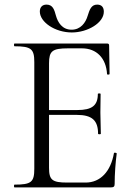

<svg xmlns="http://www.w3.org/2000/svg" viewBox="-20 -814 577 834"><path d="M43 0H462C474 0 478 -4 478 -15C478 -57 482 -111 487 -147C487 -151 475 -152 475 -149C461 -69 416 -21 352 -21H272C207 -21 193 -32 193 -85V-315H313C380 -315 406 -291 406 -233C406 -230 418 -230 418 -233L416 -325L417 -406C417 -409 405 -409 405 -406C405 -356 380 -336 316 -336H193V-539C193 -592 207 -604 275 -604H336C399 -604 441 -562 445 -492C445 -489 456 -489 456 -493L454 -616C454 -622 452 -625 445 -625H43C40 -625 40 -613 43 -613C116 -613 129 -601 129 -544V-81C129 -23 116 -12 43 -12C40 -12 40 0 43 0ZM291 -685C250 -685 231 -717 223 -746C216 -771 210 -794 182 -794C164 -794 153 -783 153 -764C153 -718 219 -673 292 -673C361 -673 431 -715 431 -763C431 -782 422 -794 402 -794C376 -794 369 -771 361 -746C352 -715 330 -685 291 -685Z"/></svg>

Font: Cormorant Garamond
Style: Regular
Weight: 400
Designer: Christian Thalmann (Catharsis Fonts)
Foundry: Catharsis Fonts
Version: Version 4.002;Glyphs 3.4 (3410)